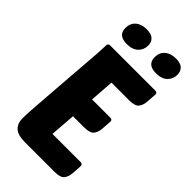

<svg xmlns="http://www.w3.org/2000/svg" viewBox="-279 -987 1059 1059"><g transform="rotate(45 250.5 -458.0)"><path d="M155 0Q99 0 75 -22Q51 -44 51 -85Q51 -105 54 -153.5Q57 -202 62 -264Q67 -326 72 -395Q77 -464 82 -525Q87 -586 90 -632Q93 -678 93 -695Q93 -710 109 -710H461Q467 -710 472 -707Q477 -704 477 -696L473 -637Q471 -607 456.5 -588.5Q442 -570 397 -570H259L249 -429H391Q397 -429 402 -426Q407 -423 407 -415L403 -356Q401 -326 386.5 -307.5Q372 -289 327 -289H240L229 -140H449Q455 -140 460 -136.5Q465 -133 465 -126L461 -67Q459 -37 444.5 -18.5Q430 0 385 0ZM100 -838Q100 -874 124 -895Q148 -916 189 -916Q225 -916 241.5 -900Q258 -884 258 -858Q258 -825 235 -802.5Q212 -780 168 -780Q100 -780 100 -838ZM328 -838Q328 -874 352 -895Q376 -916 417 -916Q453 -916 469.5 -900Q486 -884 486 -858Q486 -825 463 -802.5Q440 -780 396 -780Q328 -780 328 -838Z"/></g></svg>

Font: PoetsenOne
Style: Regular
Weight: 400
Designer: Rodrigo Fuenzalida, Pablo Impallari
Foundry: Pablo Impallari, Rodrigo Fuenzalida
Version: Version 1.000; ttfautohint (v0.8) -G 200 -r 50